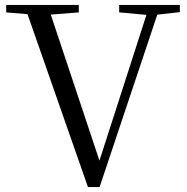

<svg xmlns="http://www.w3.org/2000/svg" viewBox="-20 -748 754 775"><path d="M335 7 78 -728H172L391 -71H373L377 -86L584 -728H628L382 7ZM5 -698V-728H298V-698L158 -687H137ZM461 -698V-728H706V-699L598 -687H582Z"/></svg>

Font: Noto Serif TC
Style: Regular
Weight: 400
Designer: Ryoko NISHIZUKA  (kana & ideographs); Frank Grießhammer (Latin, Greek & Cyrillic); Wenlong ZHANG  (bopomofo); Sandoll Co
Foundry: Adobe
Version: Version 2.003-H1;hotconv 1.1.1;makeotfexe 2.6.0